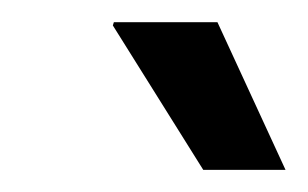

<svg xmlns="http://www.w3.org/2000/svg" viewBox="-20 -743 276 172"><path d="M162.1 -590.8 81.1 -720.2 82 -723.1H174.8L235.8 -590.8Z"/></svg>

Font: Archivo
Style: Italic
Weight: 400
Italic angle: -10°
Designer: Hector Gatti
Foundry: Omnibus-Type
Version: Version 2.001